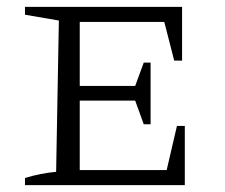

<svg xmlns="http://www.w3.org/2000/svg" viewBox="-20 -541 656 561"><path d="M497 -173H520V0H53V-21Q76 -28 99 -32.5Q122 -37 144 -39L152 -481L53 -498V-521H512V-364H489L460 -477H213V-290H375L400 -358H420V-178H400L375 -247H213V-44H467Z"/></svg>

Font: Piazzolla SC Light
Style: Regular
Weight: 300
Designer: Juan Pablo del Peral
Foundry: Huerta Tipografica
Version: Version 1.330